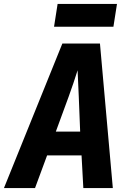

<svg xmlns="http://www.w3.org/2000/svg" viewBox="-39 -950 659 970"><path d="M138 0H-19L276 -730H466L531 0H382L373 -165H199ZM243 -285H366L359 -461L353 -595Q332 -528 308 -462ZM534 -815H234L252 -930H552Z"/></svg>

Font: JetBrains Mono Extra Bold
Style: Italic
Weight: 800
Italic angle: -9°
Monospace: yes
Designer: Philipp Nurullin, Konstantin Bulenkov
Foundry: JetBrains
Version: 2.002